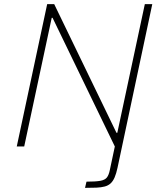

<svg xmlns="http://www.w3.org/2000/svg" viewBox="-20 -708 778 928"><path d="M391 200 398 170Q442 170 464.5 166Q487 162 496.5 150Q506 138 511 113L535 0L234 -622H230L97 0H61L208 -688H242L543 -66H547L680 -688H716L548 103Q542 131 534 149.5Q526 168 514.5 178.5Q503 189 486 193.5Q469 198 446 199Q423 200 391 200Z"/></svg>

Font: Saira Thin Thin
Style: Italic
Weight: 250
Italic angle: -12°
Version: Version 1.101